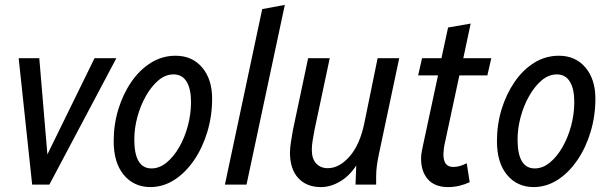

<svg xmlns="http://www.w3.org/2000/svg" viewBox="-20 -752 2484 782"><path d="M56 -515H140L173 -123L365 -515H454L181 0H111Z M443 -177Q443 -245 462 -307Q481 -369 515 -418.5Q549 -468 595 -496.5Q641 -525 695 -525Q763 -525 803.5 -477Q844 -429 844 -350Q844 -280 824.5 -215Q805 -150 770 -99Q735 -48 689.5 -19Q644 10 591 10Q524 9 483.5 -40.5Q443 -90 443 -177ZM527 -184Q527 -66 597 -66Q629 -66 658 -89.5Q687 -113 709.5 -152Q732 -191 745 -239Q758 -287 758 -337Q758 -390 740 -419.5Q722 -449 687 -449Q654 -449 625.5 -425Q597 -401 574.5 -361.5Q552 -322 539.5 -275.5Q527 -229 527 -184Z M896 0 1048 -715 1140 -732 984 0Z M1161 -131Q1161 -148 1165 -174Q1169 -200 1173 -222L1235 -515H1323L1261 -223Q1257 -201 1253.5 -180.5Q1250 -160 1250 -142Q1250 -105 1268 -86Q1286 -67 1315 -67Q1362 -67 1404 -115Q1446 -163 1464 -251L1518 -515H1606L1523 -123Q1518 -99 1515 -77.5Q1512 -56 1512 -32V0H1428L1431 -78Q1403 -35 1364.5 -12.5Q1326 10 1287 10Q1229 10 1195 -26.5Q1161 -63 1161 -131Z M1683 -445 1699 -515H1778L1805 -640L1897 -656L1867 -515H1981L1965 -445H1851L1792 -170Q1789 -157 1787.5 -144Q1786 -131 1786 -123Q1786 -72 1826 -72Q1841 -72 1853.5 -76Q1866 -80 1881 -87L1893 -10Q1874 -1 1851.5 4.5Q1829 10 1805 10Q1751 10 1723 -21.5Q1695 -53 1695 -106Q1695 -122 1698.5 -139Q1702 -156 1705 -170L1764 -445Z M2004 -177Q2004 -245 2023 -307Q2042 -369 2076 -418.5Q2110 -468 2156 -496.5Q2202 -525 2256 -525Q2324 -525 2364.5 -477Q2405 -429 2405 -350Q2405 -280 2385.5 -215Q2366 -150 2331 -99Q2296 -48 2250.5 -19Q2205 10 2152 10Q2085 9 2044.5 -40.5Q2004 -90 2004 -177ZM2088 -184Q2088 -66 2158 -66Q2190 -66 2219 -89.5Q2248 -113 2270.5 -152Q2293 -191 2306 -239Q2319 -287 2319 -337Q2319 -390 2301 -419.5Q2283 -449 2248 -449Q2215 -449 2186.5 -425Q2158 -401 2135.5 -361.5Q2113 -322 2100.5 -275.5Q2088 -229 2088 -184Z"/></svg>

Font: Radio Canada Condensed
Style: Italic
Weight: 400
Width: 3
Italic angle: -12°
Designer: Charles Daoud, Etienne Aubert Bonn, Alexandre Saumier Demers, Jacques Le Bailly
Foundry: Radio-Canada
Version: Version 2.104; ttfautohint (v1.8.4.7-5d5b);gftools[0.9.28.de